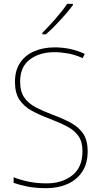

<svg xmlns="http://www.w3.org/2000/svg" viewBox="-20 -971 527 1001"><path d="M437 -182Q437 -118 408.5 -75.5Q380 -33 331.5 -11.5Q283 10 221 10Q167 10 125.5 2Q84 -6 51 -18V-47Q86 -33 129 -24Q172 -15 223 -15Q304 -15 357 -57Q410 -99 410 -182Q410 -231 389.5 -261Q369 -291 330 -311.5Q291 -332 236 -353Q185 -372 145 -394Q105 -416 81.5 -451Q58 -486 58 -544Q58 -604 85 -644Q112 -684 159 -704Q206 -724 265 -724Q349 -724 422 -690L411 -668Q371 -686 333.5 -692.5Q296 -699 263 -699Q187 -699 136 -661Q85 -623 85 -546Q85 -493 107 -462Q129 -431 166.5 -411.5Q204 -392 249 -375Q306 -354 348 -331.5Q390 -309 413.5 -274.5Q437 -240 437 -182ZM360 -944Q334 -909 294.5 -866Q255 -823 219 -792H201V-800Q235 -834 271 -875Q307 -916 330 -951H360Z"/></svg>

Font: Noto Sans Lao UI SemCond Thin
Style: Regular
Weight: 100
Width: 4
Designer: Monotype Design Team
Foundry: Monotype Imaging Inc.
Version: Version 2.000; ttfautohint (v1.8.4.7-5d5b)